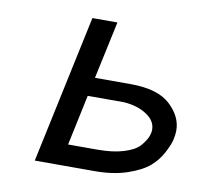

<svg xmlns="http://www.w3.org/2000/svg" viewBox="-58 -506 596 568"><g transform="rotate(10 240.0 -222.5)"><path d="M81.1 0 175.8 -444.8H251L213.9 -272H320.8Q402.8 -272 440.4 -237.1Q478 -202.1 478 -160.2Q478 -147.9 474.6 -132.6Q471.2 -117.2 458 -92Q444.8 -66.9 422.9 -47.9Q400.9 -28.8 358.9 -14.4Q316.9 0 261.2 0ZM169.9 -64H258.8Q304.7 -64 336.9 -74Q369.1 -84 382.6 -98.9Q396 -113.8 401.6 -126.5Q407.2 -139.2 407.2 -149.9Q407.2 -176.8 379.6 -194.8Q352.1 -212.9 311 -215.8H202.1Z"/></g></svg>

Font: CMU Sans Serif
Style: Oblique
Weight: 500
Italic angle: -12°
Version: Version 0.7.0